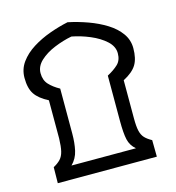

<svg xmlns="http://www.w3.org/2000/svg" viewBox="-106 -804 819 895"><g transform="rotate(-15 303.0 -356.5)"><path d="M63 0 64 -77Q86 -89 98.5 -102.5Q111 -116 116.5 -138.5Q122 -161 123 -200V-384Q78 -407 59 -435.5Q40 -464 40 -514Q40 -556 64 -589Q88 -622 127 -646.5Q166 -671 212 -687.5Q258 -704 301 -713Q349 -703 396 -686Q443 -669 481.5 -645Q520 -621 543 -589Q566 -557 566 -517Q566 -467 548 -437.5Q530 -408 484 -384V-200Q484 -161 489 -139.5Q494 -118 506 -105Q518 -92 540 -80L541 0ZM146 -63H457Q432 -84 425 -115Q418 -146 418 -205V-424Q450 -441 470 -460Q490 -479 490 -513Q490 -546 461 -572.5Q432 -599 388 -617.5Q344 -636 301 -644Q259 -636 216.5 -618.5Q174 -601 146 -575Q118 -549 118 -516Q118 -482 137.5 -461Q157 -440 188 -423V-206Q188 -161 180 -125Q172 -89 146 -63Z"/></g></svg>

Font: Noto Sans Arabic Cond ExtBd
Style: Regular
Weight: 800
Width: 3
Designer: Monotype Design Team, Nadine Chahine, Nizar Qandah and Khaled Hosny
Foundry: Monotype Imaging Inc.
Version: Version 2.012; ttfautohint (v1.8.4.7-5d5b)